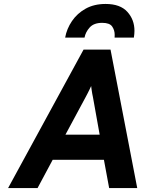

<svg xmlns="http://www.w3.org/2000/svg" viewBox="-20 -951 730 971"><path d="M21 0 402.5 -700H539L674 0H532L505.5 -143H246.5L170 0ZM311 -270H484L450 -460Q448.5 -466 446.5 -477.2Q444.5 -488.5 443 -499.5Q441.5 -510.5 441 -516Q438.5 -510 433.5 -499.8Q428.5 -489.5 423.2 -479.2Q418 -469 414.5 -462.5ZM309.5 -761Q317.5 -805.5 344 -844.5Q370.5 -883.5 413.2 -907.2Q456 -931 514 -931Q588 -931 624 -891.2Q660 -851.5 660 -795Q660 -787.5 659.2 -778.8Q658.5 -770 657 -761H559.5Q559.5 -764 559.8 -767.8Q560 -771.5 560 -775Q560 -798.5 547.2 -817Q534.5 -835.5 497 -835.5Q454.5 -835.5 433.5 -812Q412.5 -788.5 407.5 -761Z"/></svg>

Font: Overpass ExtraBold
Style: Italic
Weight: 800
Italic angle: -10°
Designer: Delve Withrington, Dave Bailey, Thomas Jockin
Foundry: Delve Fonts LLC
Version: Version 4.000